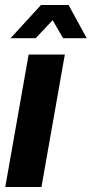

<svg xmlns="http://www.w3.org/2000/svg" viewBox="-20 -744 365 764"><path d="M1 0 94 -527H238L145 0ZM22 -592 143 -724H253L325 -592H231L172 -694H218L122 -592Z"/></svg>

Font: Archivo Condensed ExtraBold
Style: Italic
Weight: 800
Width: 3
Italic angle: -10°
Designer: Hector Gatti
Foundry: Omnibus-Type
Version: Version 2.001